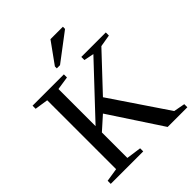

<svg xmlns="http://www.w3.org/2000/svg" viewBox="-234 -998 1137 1137"><g transform="rotate(-45 335.0 -429.0)"><path d="M642.1 -654.8V-628.9L566.4 -616.2L358.9 -395.5L599.6 -39.1L670.4 -25.9V0H505.4L290.5 -327.1L207 -252.4V-39.1L300.8 -25.9V0H28.8V-25.9L112.8 -39.1V-616.2L28.8 -628.9V-654.8H291V-628.9L207 -616.2V-305.2L499.5 -616.2L437 -628.9V-654.8ZM286.6 -709.5V-725.6L382.3 -858.4H486.3V-840.3L313.5 -709.5Z"/></g></svg>

Font: Tinos
Style: Regular
Weight: 400
Designer: Steve Matteson
Foundry: Monotype Imaging Inc.
Version: Version 1.23